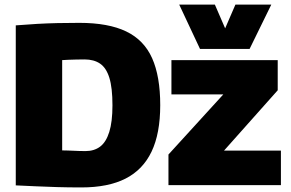

<svg xmlns="http://www.w3.org/2000/svg" viewBox="-20 -810 1274 840"><path d="M336 10Q278 10 229 8.5Q180 7 135.5 5Q91 3 49 1V-699Q98 -703 142.5 -705.5Q187 -708 232 -709Q277 -710 327 -710Q454 -710 532 -672.5Q610 -635 645.5 -555.5Q681 -476 681 -350Q681 -226 643 -146.5Q605 -67 529 -28.5Q453 10 336 10ZM354 -149Q392 -149 418 -168.5Q444 -188 458 -232.5Q472 -277 472 -349Q472 -426 458.5 -469.5Q445 -513 418 -531.5Q391 -550 350 -550Q331 -550 313 -549.5Q295 -549 280 -548.5Q265 -548 252 -547V-152Q265 -152 277 -151.5Q289 -151 301 -150.5Q313 -150 325.5 -149.5Q338 -149 354 -149ZM717 0V-134L957 -397H730V-547H1195V-415L960 -151H1209V0ZM1167 -790 1072 -596H855L764 -790H920L965 -686L1010 -790Z"/></svg>

Font: Georama ExtraBold
Style: Regular
Weight: 800
Designer: Jean-Baptiste Levee
Foundry: Production Type
Version: Version 1.001